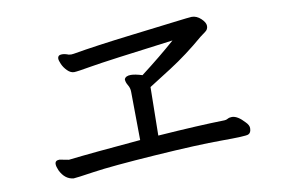

<svg xmlns="http://www.w3.org/2000/svg" viewBox="-63 -713 1127 762"><g transform="rotate(-10 500.0 -332.0)"><path d="M177 -57Q142 -60 123 -99Q116 -115 116 -125Q116 -140 134 -140L171 -133Q265 -144 463 -161L461 -356Q461 -371 453 -384Q445 -397 445 -409Q450 -422 471 -422Q488 -422 517 -413Q598 -475 658 -528Q384 -493 324 -482.5Q264 -472 252 -472Q238 -472 225 -485Q212 -498 205.5 -513Q199 -528 199 -535Q199 -550 216 -550Q228 -550 243 -544L253 -543L263 -544Q355 -560 504.5 -578Q654 -596 693.5 -601Q733 -606 749 -607Q769 -607 786 -591Q803 -575 803 -561Q803 -547 791.5 -539Q780 -531 770 -523Q700 -463 630.5 -418.5Q561 -374 540 -361L537 -166Q706 -178 806 -180Q813 -180 820 -184Q827 -188 837 -188Q860 -188 888 -157Q901 -144 901 -132Q901 -113 889 -108Q877 -103 782 -103Q687 -103 510.5 -91Q334 -79 260 -68Q186 -57 177 -57Z"/></g></svg>

Font: ToneOZ-Pinyin-WenKai-Medium
Style: Medium
Weight: 700
Designer: Fontworks Inc.
Foundry: ToneOZ
Version: Version 0.240331